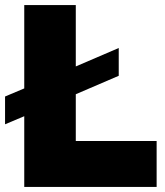

<svg xmlns="http://www.w3.org/2000/svg" viewBox="-20 -740 652 760"><path d="M76 0H600V-182H280V-367L450 -440V-550L280 -477V-720H76V-390L0 -358V-248L76 -280Z"/></svg>

Font: Aspekta 900
Style: Regular
Weight: 900
Designer: Ivo Dolenc
Version: Version 2.000